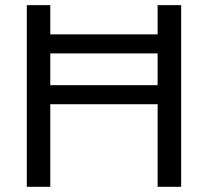

<svg xmlns="http://www.w3.org/2000/svg" viewBox="-20 -718 799 738"><path d="M585.9 -585.9V-698.2H676.3V0H585.9V-317.4H173.3V0H83V-698.2H173.3V-585.9ZM173.3 -512.7V-390.6H585.9V-512.7Z"/></svg>

Font: Voltera
Style: Regular
Weight: 400
Designer: Bernd Montag
Version: Version 1.301